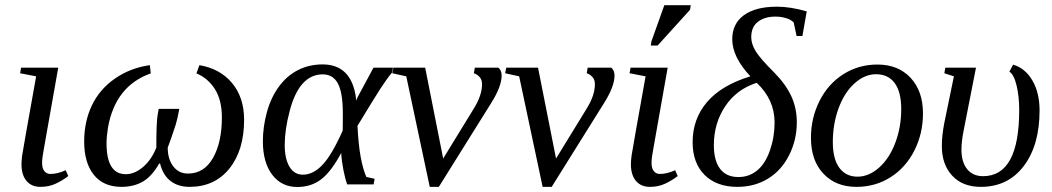

<svg xmlns="http://www.w3.org/2000/svg" viewBox="-20 -725 4138 755"><path d="M145.5 -85Q145.5 -63 154.5 -52Q163.6 -41 177.7 -41Q207 -41 238.3 -55.7L248.5 -32.7Q225.6 -15.1 199 -2.7Q172.4 9.8 138.7 9.8Q104 9.8 84.2 -13.7Q64.5 -37.1 64.5 -79.1Q64.5 -93.8 67.1 -113.5Q69.8 -133.3 122.1 -424.8L59.1 -437L63 -459H209L154.3 -149.9Q145.5 -104.5 145.5 -85Z M685.1 -296.9Q678.2 -258.3 671.4 -236.3Q664.6 -214.4 654.5 -185.5Q644.5 -156.7 639.6 -144.5Q639.6 -99.1 661.4 -70.8Q683.1 -42.5 719.2 -42.5Q782.7 -42.5 817.6 -104Q852.5 -165.5 852.5 -263.2Q852.5 -331.1 825.2 -374.3Q797.9 -417.5 752.4 -436.5L764.2 -468.8Q845.2 -455.1 892.6 -398.4Q939.9 -341.8 939.9 -253.9Q939.9 -134.3 882.1 -62.3Q824.2 9.8 725.6 9.8Q680.2 9.8 650.4 -13.4Q620.6 -36.6 609.4 -82H606Q576.7 -30.8 541 -10.5Q505.4 9.8 458 9.8Q386.7 9.8 348.9 -37.6Q311 -85 311 -168.5Q311 -246.6 341.1 -310.1Q371.1 -373.5 431.6 -415.8Q492.2 -458 569.3 -468.8L572.8 -436.5Q434.1 -387.2 404.8 -224.6Q398.9 -187 398.9 -162.1Q398.9 -40 474.6 -40Q508.8 -40 542 -67.9Q575.2 -95.7 594.7 -144.5Q594.7 -242.2 599.6 -271.5L604 -296.9Z M1453.1 -22 1449.2 0H1345.2Q1336.9 -22.5 1330.1 -57.9Q1323.2 -93.3 1321.8 -123.5Q1282.2 -49.8 1242.9 -19.8Q1203.6 10.3 1148.9 10.3Q1086.9 10.3 1050.3 -38.1Q1013.7 -86.4 1013.7 -169.4Q1013.7 -225.6 1029.3 -283.2Q1044.9 -340.8 1076.4 -384Q1107.9 -427.2 1151.9 -449.5Q1195.8 -471.7 1248.5 -471.7Q1360.4 -471.7 1379.4 -343.3L1379.9 -329.1L1386.7 -343.8L1448.7 -459H1525.4L1521.5 -439.5Q1502.9 -418 1476.3 -377Q1449.7 -335.9 1385.7 -230Q1389.6 -154.8 1398.2 -108.2Q1406.7 -61.5 1420.4 -29.3ZM1328.1 -279.3Q1328.1 -360.4 1308.8 -396.5Q1289.6 -432.6 1249 -432.6Q1203.1 -432.6 1170.4 -396.5Q1137.7 -360.4 1118.7 -287.1Q1099.6 -213.9 1099.6 -154.3Q1099.6 -100.6 1118.4 -69.3Q1137.2 -38.1 1170.9 -38.1Q1211.4 -38.1 1248 -76.7Q1284.7 -115.2 1327.6 -211.4L1328.1 -251Z M1875.5 -394Q1875.5 -412.1 1865.2 -422.9Q1855 -433.6 1843.3 -437L1847.2 -459H1939.9Q1952.6 -447.8 1952.6 -428.2Q1952.6 -385.3 1912.1 -320.8L1705.6 9.8H1669.9L1577.6 -424.8L1522.5 -437L1526.9 -459H1651.9L1722.7 -101.6L1844.2 -299.8Q1875.5 -350.6 1875.5 -394Z M2319.3 -394Q2319.3 -412.1 2309.1 -422.9Q2298.8 -433.6 2287.1 -437L2291 -459H2383.8Q2396.5 -447.8 2396.5 -428.2Q2396.5 -385.3 2356 -320.8L2149.4 9.8H2113.8L2021.5 -424.8L1966.3 -437L1970.7 -459H2095.7L2166.5 -101.6L2288.1 -299.8Q2319.3 -350.6 2319.3 -394Z M2542 -85Q2542 -63 2551 -52Q2560.1 -41 2574.2 -41Q2603.5 -41 2634.8 -55.7L2645 -32.7Q2622.1 -15.1 2595.5 -2.7Q2568.8 9.8 2535.2 9.8Q2500.5 9.8 2480.7 -13.7Q2460.9 -37.1 2460.9 -79.1Q2460.9 -93.8 2463.6 -113.5Q2466.3 -133.3 2518.6 -424.8L2455.6 -437L2459.5 -459H2605.5L2550.8 -149.9Q2542 -104.5 2542 -85ZM2539.1 -545.9 2541.5 -562 2592.3 -704.6H2696.3L2693.4 -686.5L2565.9 -545.9Z M2879.4 9.8Q2797.9 9.8 2750.7 -37.1Q2703.6 -84 2703.6 -166Q2703.6 -257.3 2760.3 -323.7Q2816.9 -390.1 2930.7 -424.8Q2859.4 -501 2859.4 -570.8Q2859.4 -631.8 2905.3 -665.3Q2951.2 -698.7 3035.2 -698.7Q3088.9 -698.7 3152.3 -680.2L3135.3 -583.5H3112.3L3101.1 -636.7Q3090.3 -647.9 3070.8 -653.8Q3051.3 -659.7 3029.3 -659.7Q2986.8 -659.7 2960.4 -639.4Q2934.1 -619.1 2934.1 -578.6Q2934.1 -552.7 2951.4 -523.9Q2968.8 -495.1 3024.4 -439.9Q3070.3 -393.1 3091.8 -346.4Q3113.3 -299.8 3113.3 -243.7Q3113.3 -174.8 3083 -114.7Q3052.7 -54.7 3000 -22.5Q2947.3 9.8 2879.4 9.8ZM2883.8 -28.8Q2925.8 -28.8 2957.5 -54.9Q2989.3 -81.1 3007.6 -133.5Q3025.9 -186 3025.9 -243.2Q3025.9 -333 2955.6 -399.4Q2876.5 -374 2831.8 -307.1Q2787.1 -240.2 2787.1 -154.3Q2787.1 -92.8 2811.8 -60.8Q2836.4 -28.8 2883.8 -28.8Z M3254.9 -166Q3254.9 -100.1 3280.5 -65.2Q3306.2 -30.3 3352.1 -30.3Q3396.5 -30.3 3436.8 -65.9Q3477.1 -101.6 3500.5 -163.3Q3523.9 -225.1 3523.9 -295.9Q3523.9 -363.3 3498.3 -398.2Q3472.7 -433.1 3424.8 -433.1Q3380.4 -433.1 3340.6 -397.5Q3300.8 -361.8 3277.8 -300Q3254.9 -238.3 3254.9 -166ZM3347.7 9.8Q3266.6 9.8 3217.8 -42.2Q3168.9 -94.2 3168.9 -182.6Q3168.9 -261.2 3202.6 -328.1Q3236.3 -395 3296.1 -433.1Q3356 -471.2 3430.7 -471.2Q3511.7 -471.2 3560.5 -419.2Q3609.4 -367.2 3609.4 -278.8Q3609.4 -200.2 3575.7 -133.3Q3542 -66.4 3482.2 -28.3Q3422.4 9.8 3347.7 9.8Z M3836.9 9.8Q3765.1 9.8 3724.4 -34.2Q3683.6 -78.1 3683.6 -150.4Q3683.6 -190.9 3692.9 -239.7L3731 -424.8L3693.4 -437L3697.3 -459H3817.9L3769 -210Q3760.7 -168.5 3760.7 -136.2Q3760.7 -87.4 3783.2 -59.8Q3805.7 -32.2 3845.7 -32.2Q3987.8 -32.2 3987.8 -292.5Q3987.8 -345.7 3977.5 -388.7Q3967.3 -431.6 3949.2 -443.4L3963.9 -470.7Q4011.2 -457 4039.6 -408.7Q4067.9 -360.4 4067.9 -290.5Q4067.9 -154.3 4005.9 -72.3Q3943.8 9.8 3836.9 9.8Z"/></svg>

Font: Liberation Serif
Style: Italic
Weight: 400
Italic angle: -16.333°
Designer: Steve Matteson
Foundry: Ascender Corporation
Version: Version 2.1.5